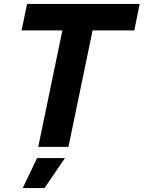

<svg xmlns="http://www.w3.org/2000/svg" viewBox="-20 -749 732 979"><path d="M175 0 301 -608H455L329 0ZM90 -594 118 -729H692L665 -594ZM96 210 169 57H311L207 210Z"/></svg>

Font: Mona Sans ExtraLight
Style: Bold Italic
Weight: 700
Italic angle: -11.6951°
Version: Version 2.000